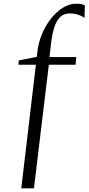

<svg xmlns="http://www.w3.org/2000/svg" viewBox="-20 -844 479 1038"><path d="M181.5 -559.5Q187 -612.5 207 -660Q227 -707.5 256.2 -744.2Q285.5 -781 320.5 -802.5Q355.5 -824 392 -824Q410.5 -824 422 -821.2Q433.5 -818.5 439 -814L436.5 -746.5Q428.5 -753.5 416.5 -759Q404.5 -764.5 389.2 -768Q374 -771.5 356.5 -771.5Q338 -771.5 321.8 -763.5Q305.5 -755.5 292.2 -736Q279 -716.5 269.2 -681.5Q259.5 -646.5 254 -592L247.5 -535.5H392.5L388.5 -494H244L163.5 174H95L174 -494H79.5L82 -517.5L179 -536.5Z"/></svg>

Font: Merriweather 96pt Light
Style: Italic
Weight: 300
Italic angle: -7.8°
Version: Version 2.101